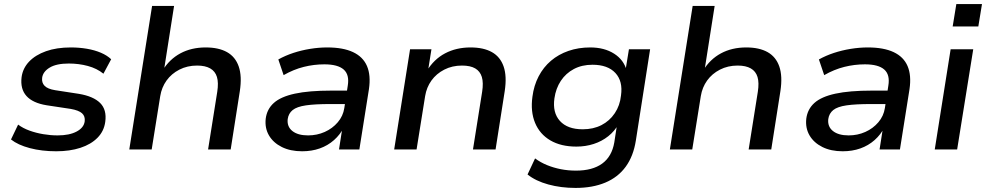

<svg xmlns="http://www.w3.org/2000/svg" viewBox="-20 -734 4847 943"><path d="M256 9Q185 9 126.5 -6.5Q68 -22 34 -49L69 -122Q93 -104 125 -92.5Q157 -81 192.5 -75Q228 -69 263 -69Q321 -69 356.5 -88Q392 -107 396 -138Q399 -163 383 -177.5Q367 -192 328 -199L209 -217Q141 -228 110 -262.5Q79 -297 86 -355Q92 -399 123 -431.5Q154 -464 206 -482.5Q258 -501 328 -501Q369 -501 407 -494.5Q445 -488 475.5 -475Q506 -462 526 -443L488 -372Q456 -398 411.5 -410Q367 -422 318 -422Q257 -422 224 -402Q191 -382 187 -352Q184 -328 199 -312.5Q214 -297 251 -291L368 -273Q439 -261 472 -228Q505 -195 497 -136Q491 -90 459 -57.5Q427 -25 375 -8Q323 9 256 9Z M615 0 727 -705H835L785 -387H778Q812 -443 866 -472Q920 -501 990 -501Q1054 -501 1095 -478Q1136 -455 1152.5 -407.5Q1169 -360 1158 -287L1113 0H1002L1047 -283Q1054 -328 1045.5 -356Q1037 -384 1012.5 -398Q988 -412 948 -412Q900 -412 861 -392Q822 -372 798 -338.5Q774 -305 767 -262L725 0Z M1464 9Q1406 9 1364 -12Q1322 -33 1301 -69Q1280 -105 1285 -151Q1291 -198 1325 -228.5Q1359 -259 1428 -274Q1497 -289 1607 -289H1700L1690 -223H1603Q1527 -223 1482.5 -216.5Q1438 -210 1417.5 -193.5Q1397 -177 1393 -149Q1389 -112 1416 -90.5Q1443 -69 1493 -69Q1537 -69 1575 -86Q1613 -103 1639 -133.5Q1665 -164 1671 -203L1688 -313Q1697 -367 1668 -392.5Q1639 -418 1573 -418Q1522 -418 1472 -405.5Q1422 -393 1373 -365L1347 -442Q1381 -461 1420.5 -474Q1460 -487 1503 -494Q1546 -501 1587 -501Q1665 -501 1714 -478Q1763 -455 1782.5 -409.5Q1802 -364 1792 -296L1745 0H1645L1662 -109H1669Q1651 -73 1620.5 -46Q1590 -19 1550.5 -5Q1511 9 1464 9Z M1916 0 1994 -492H2099L2082 -385H2076Q2111 -443 2166 -472Q2221 -501 2291 -501Q2355 -501 2396 -478Q2437 -455 2453.5 -407.5Q2470 -360 2459 -287L2414 0H2303L2348 -283Q2355 -328 2346.5 -356Q2338 -384 2314 -398Q2290 -412 2249 -412Q2201 -412 2162 -392Q2123 -372 2099 -338.5Q2075 -305 2068 -262L2026 0Z M2807 189Q2735 189 2673 172Q2611 155 2571 123L2608 44Q2635 64 2667 77Q2699 90 2734.5 97Q2770 104 2809 104Q2890 104 2937.5 69.5Q2985 35 2997 -34L3011 -125H3018Q2999 -90 2967.5 -65Q2936 -40 2896 -27Q2856 -14 2811 -14Q2735 -14 2683 -44.5Q2631 -75 2608 -130.5Q2585 -186 2595 -259Q2602 -314 2625.5 -359Q2649 -404 2686 -435.5Q2723 -467 2772 -484Q2821 -501 2879 -501Q2948 -501 2996 -470.5Q3044 -440 3058 -387L3052 -388L3069 -492H3173L3103 -44Q3091 33 3053 85Q3015 137 2952.5 163Q2890 189 2807 189ZM2842 -99Q2894 -99 2934 -119.5Q2974 -140 2999.5 -178Q3025 -216 3030 -265Q3040 -335 3002.5 -375.5Q2965 -416 2890 -416Q2838 -416 2798.5 -395Q2759 -374 2734.5 -337Q2710 -300 2703 -251Q2693 -181 2730 -140Q2767 -99 2842 -99Z M3270 0 3382 -705H3490L3440 -387H3433Q3467 -443 3521 -472Q3575 -501 3645 -501Q3709 -501 3750 -478Q3791 -455 3807.5 -407.5Q3824 -360 3813 -287L3768 0H3657L3702 -283Q3709 -328 3700.5 -356Q3692 -384 3667.5 -398Q3643 -412 3603 -412Q3555 -412 3516 -392Q3477 -372 3453 -338.5Q3429 -305 3422 -262L3380 0Z M4119 9Q4061 9 4019 -12Q3977 -33 3956 -69Q3935 -105 3940 -151Q3946 -198 3980 -228.5Q4014 -259 4083 -274Q4152 -289 4262 -289H4355L4345 -223H4258Q4182 -223 4137.5 -216.5Q4093 -210 4072.5 -193.5Q4052 -177 4048 -149Q4044 -112 4071 -90.5Q4098 -69 4148 -69Q4192 -69 4230 -86Q4268 -103 4294 -133.5Q4320 -164 4326 -203L4343 -313Q4352 -367 4323 -392.5Q4294 -418 4228 -418Q4177 -418 4127 -405.5Q4077 -393 4028 -365L4002 -442Q4036 -461 4075.5 -474Q4115 -487 4158 -494Q4201 -501 4242 -501Q4320 -501 4369 -478Q4418 -455 4437.5 -409.5Q4457 -364 4447 -296L4400 0H4300L4317 -109H4324Q4306 -73 4275.5 -46Q4245 -19 4205.5 -5Q4166 9 4119 9Z M4659 -604 4677 -714H4803L4785 -604ZM4571 0 4649 -492H4760L4681 0Z"/></svg>

Font: Nunito Sans 10pt SemiExpanded SemiBold
Style: Italic
Weight: 600
Width: 6
Italic angle: -9°
Designer: Vernon Adams
Foundry: Vernon Adams
Version: Version 3.101;gftools[0.9.27]